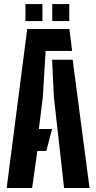

<svg xmlns="http://www.w3.org/2000/svg" viewBox="-20 -946 484 966"><path d="M13.6 0 116.9 -800H329.1L343 -689.7H209.5L195.4 -456.8L175.6 -296.9H242.1L213 -186.6H167.9L141.6 0ZM302.4 0 251.1 -457.8 242.1 -645.5H345.6L430.5 0ZM242.9 -840V-925.7H328.6V-840ZM108 -840V-925.7H193.5V-840Z"/></svg>

Font: Big Shoulders Stencil Thin
Style: Regular
Weight: 100
Designer: Patric King
Foundry: XO Type Co
Version: Version 2.001